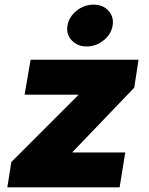

<svg xmlns="http://www.w3.org/2000/svg" viewBox="-20 -801 635 821"><path d="M11.4 0 28.4 -108 313.9 -393.5 315.3 -396.3H85.2L110.8 -545.5H572.4L554 -426.1L291.2 -152L289.8 -149.1H515.6L491.5 0ZM350.9 -602.3Q310.7 -602.3 286.4 -628.7Q262.1 -655.2 268.5 -691.8Q274.9 -729 307.4 -755.1Q339.8 -781.2 380 -781.2Q419.7 -781.2 443.7 -755.1Q467.7 -729 461.6 -691.8Q455.6 -654.8 423.1 -628.6Q390.6 -602.3 350.9 -602.3Z"/></svg>

Font: Karasuma Gothic
Style: Italic
Weight: 900
Italic angle: -9.39999°
Designer: Rasmus Andersson / Ryoko Nishizuka
Foundry: Genbu
Version: Version 1.00